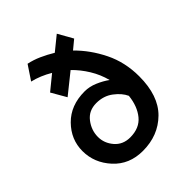

<svg xmlns="http://www.w3.org/2000/svg" viewBox="-200 -822 953 953"><g transform="rotate(-45 277.0 -345.0)"><path d="M402 -624 356 -586Q417 -526 457.5 -444Q498 -362 498 -263Q498 -127 427.5 -57.5Q357 12 249 12Q154 12 95 -52.5Q36 -117 36 -200Q36 -281 95.5 -341.5Q155 -402 253 -402Q287 -402 321 -387.5Q355 -373 381 -354Q368 -404 341 -448Q314 -492 279 -526L173 -441L128 -519L204 -581Q179 -596 152.5 -607Q126 -618 100 -624L150 -699Q184 -692 217.5 -677Q251 -662 284 -642L358 -702ZM140 -195Q140 -151 170.5 -115.5Q201 -80 252 -80Q317 -80 351.5 -122Q386 -164 393 -231Q378 -264 341 -292Q304 -320 253 -320Q200 -320 170 -281Q140 -242 140 -195Z"/></g></svg>

Font: Palanquin SemiBold
Style: Regular
Weight: 600
Designer: Pria Ravichandran
Version: Version 1.0.4